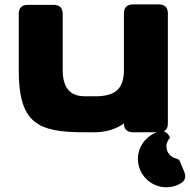

<svg xmlns="http://www.w3.org/2000/svg" viewBox="-20 -582 835 845"><path d="M718.8 -39.1V-523.4C718.8 -548.8 705.1 -562.5 679.7 -562.5H564.5C539.1 -562.5 525.4 -548.8 525.4 -523.4V-274.9C525.4 -189.9 487.3 -158.2 397.5 -158.2H354.5C303.7 -158.2 255.9 -179.2 255.9 -274.9V-521.5C255.9 -546.9 242.2 -560.5 216.8 -560.5H101.6C76.2 -560.5 62.5 -546.9 62.5 -521.5V-273.4C62.5 -41 144.5 0 347.7 0H397.5C441.9 0 486.8 -11.2 525.4 -38.6C525.4 -13.7 539.1 0 564.5 0H670.4C622.1 17.6 586.9 64 586.9 117.2C586.9 186 643.1 242.2 711.9 242.2C736.3 242.2 759.3 235.4 778.3 223.1C796.4 211.4 798.8 193.4 790 171.9L771.5 127.9C768.6 120.6 763.2 117.7 755.4 115.7C731 110.4 712.4 88.9 712.4 62.5C712.4 47.4 719.7 32.7 728.5 23.9C722.2 8.8 712.4 -1 700.2 -3.9C712.9 -9.8 718.8 -21.5 718.8 -39.1Z"/></svg>

Font: Gyrotrope Black
Style: Regular
Weight: 900
Designer: David Moles
Version: Version 1.003;Glyphs 3.3.1 (3343)